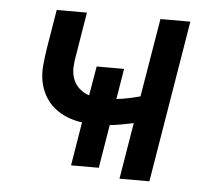

<svg xmlns="http://www.w3.org/2000/svg" viewBox="-43 -567 686 614"><g transform="rotate(5 300.0 -260.0)"><path d="M362 0 392 -181Q373 -177 354 -173.5Q335 -170 316 -168L293 -29H204L227 -169Q202 -172 178.5 -181.5Q155 -191 136.5 -206.5Q118 -222 106 -243.5Q94 -265 89.5 -289.5Q85 -314 87.5 -340.5Q90 -367 94 -393L115 -520H212L189 -380Q185 -360 184.5 -340.5Q184 -321 190.5 -304Q197 -287 210.5 -275Q224 -263 242 -257L258 -351H346L330 -253Q349 -255 368 -259Q387 -263 406 -268L448 -520H544L458 0Z"/></g></svg>

Font: Iosevka SS04 Md Ex Obl
Style: Regular
Weight: 500
Width: 7
Italic angle: -9°
Monospace: yes
Designer: Belleve Invis
Foundry: Belleve Invis
Version: Version 19.0.0; ttfautohint (v1.8.4)